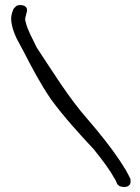

<svg xmlns="http://www.w3.org/2000/svg" viewBox="-20 -700 562 771"><path d="M465 49C488 55 508 47 504 23V19C490 -10 481 -25 459 -58C425 -109 381 -164 332 -221C255 -308 188 -418 127 -510C110 -547 91 -577 83 -612C80 -620 81 -627 83 -634L87 -650C95 -675 71 -684 49 -678C45 -677 34 -664 34 -664L29 -650C23 -633 24 -617 28 -599C31 -583 38 -565 47 -545L77 -489C107 -431 141 -365 185 -301C236 -231 301 -160 357 -100C392 -56 420 -20 439 16H440C445 25 448 31 448 33C450 37 452 45 465 49Z"/></svg>

Font: Stray Cat
Style: BdExt
Weight: 700
Version: Version 1.0